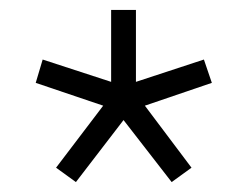

<svg xmlns="http://www.w3.org/2000/svg" viewBox="-20 -765 499 387"><path d="M133 -398 229 -523 326 -398 366 -427 272 -552 407 -598 391 -645 254 -600V-745H204V-600L66 -645L52 -598L188 -552L93 -427Z"/></svg>

Font: Mluvka ExtraLight
Style: Regular
Weight: 200
Designer: Modified by Jiří Krblich, Original typeface by Gumpita Rahayu
Foundry: Gumpita Rahayu & Jiří Krblich
Version: Version 2.000;Glyphs 3.1.1 (3134)